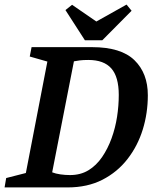

<svg xmlns="http://www.w3.org/2000/svg" viewBox="-33 -819 681 839"><path d="M-13 0 -6 -41 80 -63 174 -550 97 -572 105 -613H369Q496 -613 554.5 -556Q613 -499 613 -403Q613 -325 591 -253.5Q569 -182 524.5 -124.5Q480 -67 414.5 -33.5Q349 0 262 0ZM273 -54Q319 -54 353.5 -75Q388 -96 413 -132.5Q438 -169 454.5 -214.5Q471 -260 478.5 -308.5Q486 -357 486 -404Q486 -483 453.5 -520Q421 -557 353 -557Q330 -557 315 -555Q300 -553 290 -551L195 -66Q210 -60 231 -57Q252 -54 273 -54ZM338 -643 253 -775 282 -798 388 -725 520 -799 542 -772 414 -643Z"/></svg>

Font: Manuale SemiBold
Style: Italic
Weight: 600
Italic angle: -11°
Designer: Eduardo Tunni / Pablo Cosgaya
Foundry: Eduardo Tunni / Pablo Cosgaya
Version: Version 1.002